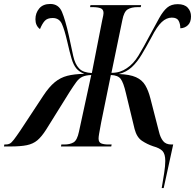

<svg xmlns="http://www.w3.org/2000/svg" viewBox="-77 -740 985 970"><path d="M740 210Q747 169 752.5 133.5Q758 98 758 73Q758 38 744 23Q730 8 697 -1Q667 -11 640.5 -28.5Q614 -46 603 -88L559 -270Q547 -322 533 -341Q519 -360 483 -361L434 -121Q426 -78 423.5 -63Q421 -48 421 -40Q421 -21 434.5 -15.5Q448 -10 471 -10H487L485 0H231L233 -10H248Q277 -10 295 -21Q313 -32 322 -75L384 -361Q356 -360 339 -352Q322 -344 308.5 -325.5Q295 -307 275 -276L156 -85Q133 -49 111.5 -31Q90 -13 58.5 -6.5Q27 0 -26 0H-57L-55 -10H-48Q-36 -10 -27.5 -14.5Q-19 -19 -7 -34.5Q5 -50 26 -81L142 -257Q171 -301 199.5 -324.5Q228 -348 263 -357Q298 -366 349 -367Q323 -377 308.5 -394.5Q294 -412 284.5 -444Q275 -476 263 -529Q249 -590 235.5 -619.5Q222 -649 189 -649Q162 -649 149 -634.5Q136 -620 125 -593Q102 -610 102 -643Q102 -674 121 -697Q140 -720 177 -720Q219 -720 236 -680Q253 -640 271 -559Q284 -498 293 -457Q302 -416 322 -395Q333 -383 349.5 -377.5Q366 -372 387 -371L439 -636Q443 -653 444.5 -661.5Q446 -670 446 -674Q446 -693 431 -698.5Q416 -704 390 -704H378L380 -714H636L634 -704H618Q587 -704 568 -692.5Q549 -681 541 -638L486 -372Q510 -372 528.5 -378Q547 -384 563 -395Q597 -417 622.5 -459Q648 -501 679 -560Q708 -614 727.5 -649Q747 -684 767.5 -701.5Q788 -719 821 -719Q855 -719 871.5 -701Q888 -683 888 -657Q888 -628 872.5 -613Q857 -598 834 -597Q834 -619 825.5 -635Q817 -651 791 -651Q764 -651 740 -628.5Q716 -606 689 -553Q662 -503 639 -464.5Q616 -426 589 -401Q562 -376 523 -366Q579 -364 610 -350Q641 -336 657 -309Q673 -282 683 -242L726 -75Q733 -45 747 -27.5Q761 -10 789 -10H798L750 210Z"/></svg>

Font: Noto Serif Display ExtraCondensed SemiBold
Style: Italic
Weight: 600
Width: 2
Italic angle: -12°
Designer: Monotype Design Team
Foundry: Monotype Imaging Inc.
Version: Version 2.009